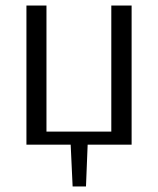

<svg xmlns="http://www.w3.org/2000/svg" viewBox="-20 -520 567 690"><path d="M241 150 234 0H75V-500H147V-47H380V-500H453V0H295L289 150Z"/></svg>

Font: Arsenal
Style: Regular
Weight: 400
Designer: Andrij Shevchenko
Foundry: Stairsfor
Version: Version 2.001;PS 002.001;hotconv 1.0.88;makeotf.lib2.5.64775